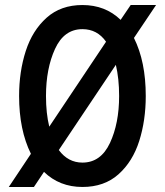

<svg xmlns="http://www.w3.org/2000/svg" viewBox="-20 -732 656 764"><path d="M513 -581Q560 -487 560 -350Q560 -253 534 -171Q508 -89 451.5 -38.5Q395 12 308 12Q217 12 155 -48L115 12H15L103 -120Q56 -215 56 -350Q56 -447 82.5 -529Q109 -611 165.5 -661.5Q222 -712 308 -712Q399 -712 460 -653L500 -712H601ZM176 -228 402 -566Q367 -616 308 -616Q235 -616 199 -537.5Q163 -459 163 -350Q163 -281 176 -228ZM441 -474 214 -135Q251 -85 308 -85Q381 -85 417.5 -163Q454 -241 454 -350Q454 -419 441 -474Z"/></svg>

Font: Overpass Mono Light
Style: Bold
Weight: 600
Monospace: yes
Designer: Delve Withrington, Dave Bailey
Foundry: Delve Fonts
Version: Version 1.000;DELV;Overpass